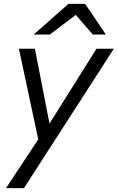

<svg xmlns="http://www.w3.org/2000/svg" viewBox="-20 -760 604 985"><path d="M11 205 186 -60 210 -88 475 -510H564L103 205ZM187 5 77 -510H159L249 -49ZM153 -583 331 -740H417L523 -583H456L337 -720H417L236 -583Z"/></svg>

Font: Instrument Sans
Style: Italic
Weight: 400
Italic angle: -13°
Designer: Rodrigo Fuenzalida
Foundry: fragTYPE
Version: Version 1.000;gftools[0.9.28]